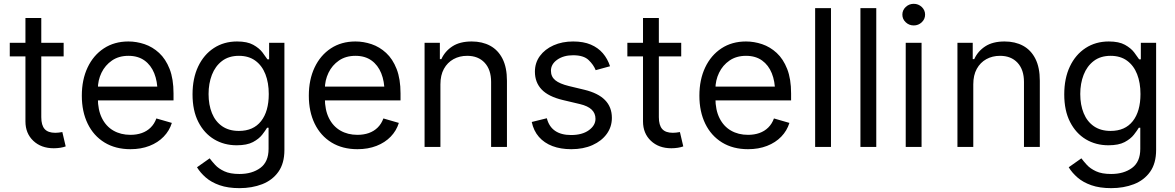

<svg xmlns="http://www.w3.org/2000/svg" viewBox="-20 -770 6155 1006"><path d="M313.5 -545.9V-474.6H31.2V-545.9ZM113.3 -675.8H196.3V-156.2Q196.3 -113.8 213.9 -94Q231.4 -74.2 269.5 -74.2Q277.8 -74.2 286.9 -75.2Q295.9 -76.2 306.6 -78.1L324.2 -2.9Q312.5 1.5 295.7 4.2Q278.8 6.8 261.7 6.8Q195.8 6.8 154.5 -32.2Q113.3 -71.3 113.3 -133.8Z M663.6 11.7Q585 11.7 527.6 -23.4Q470.2 -58.6 439.5 -121.8Q408.7 -185.1 408.7 -268.6Q408.7 -352.5 439 -416.5Q469.2 -480.5 524.2 -516.6Q579.1 -552.7 652.8 -552.7Q695.3 -552.7 737.3 -538.6Q779.3 -524.4 813.7 -492.7Q848.1 -460.9 868.7 -408.7Q889.2 -356.4 889.2 -280.3V-244.1H468.3V-316.4H843.8L805.2 -289.1Q805.2 -343.8 788.1 -386.2Q771 -428.7 737.1 -453.1Q703.1 -477.5 652.8 -477.5Q602.5 -477.5 566.7 -452.9Q530.8 -428.2 511.7 -388.7Q492.7 -349.1 492.7 -303.7V-255.9Q492.7 -193.8 514.2 -150.9Q535.6 -107.9 574.2 -85.7Q612.8 -63.5 663.6 -63.5Q696.3 -63.5 723.1 -73Q750 -82.5 769.5 -101.8Q789.1 -121.1 799.3 -149.4L880.4 -126Q867.7 -85 837.6 -54Q807.6 -22.9 763.2 -5.6Q718.8 11.7 663.6 11.7Z M1234.9 215.8Q1174.3 215.8 1130.6 200.4Q1086.9 185.1 1058.1 159.9Q1029.3 134.8 1012.2 106.4L1078.6 59.6Q1089.8 74.7 1107.4 94Q1125 113.3 1155.3 127.4Q1185.5 141.6 1234.9 141.6Q1300.8 141.6 1344 109.9Q1387.2 78.1 1387.2 9.8V-100.6H1379.4Q1370.6 -85.9 1353.8 -64.2Q1336.9 -42.5 1305.4 -25.6Q1273.9 -8.8 1220.2 -8.8Q1154.3 -8.8 1102.1 -40Q1049.8 -71.3 1019.3 -130.9Q988.8 -190.4 988.8 -275.4Q988.8 -359.4 1018.3 -421.6Q1047.9 -483.9 1100.6 -518.3Q1153.3 -552.7 1222.2 -552.7Q1275.4 -552.7 1306.9 -535.2Q1338.4 -517.6 1355.2 -495.4Q1372.1 -473.1 1381.3 -459H1390.1V-545.9H1470.2V15.6Q1470.2 85.9 1438.7 130.1Q1407.2 174.3 1353.8 195.1Q1300.3 215.8 1234.9 215.8ZM1231.9 -84Q1307.6 -84 1347.9 -135.3Q1388.2 -186.5 1388.2 -277.3Q1388.2 -336.4 1370.6 -381.3Q1353 -426.3 1318.1 -451.9Q1283.2 -477.5 1231.9 -477.5Q1178.7 -477.5 1143.3 -450.4Q1107.9 -423.3 1090.3 -377.9Q1072.8 -332.5 1072.8 -277.3Q1072.8 -220.7 1090.6 -177Q1108.4 -133.3 1144 -108.6Q1179.7 -84 1231.9 -84Z M1853 11.7Q1774.4 11.7 1717 -23.4Q1659.7 -58.6 1628.9 -121.8Q1598.1 -185.1 1598.1 -268.6Q1598.1 -352.5 1628.4 -416.5Q1658.7 -480.5 1713.6 -516.6Q1768.6 -552.7 1842.3 -552.7Q1884.8 -552.7 1926.8 -538.6Q1968.8 -524.4 2003.2 -492.7Q2037.6 -460.9 2058.1 -408.7Q2078.6 -356.4 2078.6 -280.3V-244.1H1657.7V-316.4H2033.2L1994.6 -289.1Q1994.6 -343.8 1977.5 -386.2Q1960.4 -428.7 1926.5 -453.1Q1892.6 -477.5 1842.3 -477.5Q1792 -477.5 1756.1 -452.9Q1720.2 -428.2 1701.2 -388.7Q1682.1 -349.1 1682.1 -303.7V-255.9Q1682.1 -193.8 1703.6 -150.9Q1725.1 -107.9 1763.7 -85.7Q1802.2 -63.5 1853 -63.5Q1885.7 -63.5 1912.6 -73Q1939.5 -82.5 1959 -101.8Q1978.5 -121.1 1988.8 -149.4L2069.8 -126Q2057.1 -85 2027.1 -54Q1997.1 -22.9 1952.6 -5.6Q1908.2 11.7 1853 11.7Z M2287.6 -328.1V0H2204.6V-545.9H2284.7V-460H2292.5Q2311.5 -502 2350.6 -527.3Q2389.6 -552.7 2451.7 -552.7Q2506.8 -552.7 2548.3 -530.3Q2589.8 -507.8 2613 -462.2Q2636.2 -416.5 2636.2 -346.7V0H2553.2V-340.8Q2553.2 -404.8 2519.5 -441.2Q2485.8 -477.5 2427.7 -477.5Q2387.7 -477.5 2356 -460Q2324.2 -442.4 2305.9 -409.2Q2287.6 -376 2287.6 -328.1Z M3176.3 -422.9 3101.1 -402.3Q3090.3 -430.2 3064.2 -455.3Q3038.1 -480.5 2982.9 -480.5Q2933.1 -480.5 2899.9 -457.3Q2866.7 -434.1 2866.7 -399.4Q2866.7 -368.2 2889.4 -349.6Q2912.1 -331.1 2960.4 -319.3L3041.5 -299.8Q3114.3 -282.2 3150.1 -245.6Q3186 -209 3186 -152.3Q3186 -105.5 3159.2 -68.4Q3132.3 -31.2 3084.5 -9.8Q3036.6 11.7 2973.1 11.7Q2917.5 11.7 2874.5 -4.6Q2831.5 -21 2803.7 -52.7Q2775.9 -84.5 2766.1 -130.9L2845.2 -150.4Q2856.4 -106.4 2888.4 -84.5Q2920.4 -62.5 2972.2 -62.5Q3030.3 -62.5 3065.2 -87.6Q3100.1 -112.8 3100.1 -147.5Q3100.1 -176.3 3080.1 -195.6Q3060.1 -214.8 3019 -224.6L2928.2 -246.1Q2853 -264.2 2817.9 -301.3Q2782.7 -338.4 2782.7 -394.5Q2782.7 -440.9 2808.8 -476.6Q2835 -512.2 2880.4 -532.5Q2925.8 -552.7 2982.9 -552.7Q3037.1 -552.7 3075.4 -536.4Q3113.8 -520 3138.7 -491Q3163.6 -461.9 3176.3 -422.9Z M3549.3 -545.9V-474.6H3267.1V-545.9ZM3349.1 -675.8H3432.1V-156.2Q3432.1 -113.8 3449.7 -94Q3467.3 -74.2 3505.4 -74.2Q3513.7 -74.2 3522.7 -75.2Q3531.7 -76.2 3542.5 -78.1L3560.1 -2.9Q3548.3 1.5 3531.5 4.2Q3514.6 6.8 3497.6 6.8Q3431.6 6.8 3390.4 -32.2Q3349.1 -71.3 3349.1 -133.8Z M3899.4 11.7Q3820.8 11.7 3763.4 -23.4Q3706.1 -58.6 3675.3 -121.8Q3644.5 -185.1 3644.5 -268.6Q3644.5 -352.5 3674.8 -416.5Q3705.1 -480.5 3760 -516.6Q3814.9 -552.7 3888.7 -552.7Q3931.2 -552.7 3973.1 -538.6Q4015.1 -524.4 4049.6 -492.7Q4084 -460.9 4104.5 -408.7Q4125 -356.4 4125 -280.3V-244.1H3704.1V-316.4H4079.6L4041 -289.1Q4041 -343.8 4023.9 -386.2Q4006.8 -428.7 3972.9 -453.1Q3939 -477.5 3888.7 -477.5Q3838.4 -477.5 3802.5 -452.9Q3766.6 -428.2 3747.6 -388.7Q3728.5 -349.1 3728.5 -303.7V-255.9Q3728.5 -193.8 3750 -150.9Q3771.5 -107.9 3810.1 -85.7Q3848.6 -63.5 3899.4 -63.5Q3932.1 -63.5 3959 -73Q3985.8 -82.5 4005.4 -101.8Q4024.9 -121.1 4035.2 -149.4L4116.2 -126Q4103.5 -85 4073.5 -54Q4043.5 -22.9 3999 -5.6Q3954.6 11.7 3899.4 11.7Z M4334 -727.5V0H4251V-727.5Z M4571.3 -727.5V0H4488.3V-727.5Z M4725.6 0V-545.9H4808.6V0ZM4767.6 -636.7Q4743.2 -636.7 4725.6 -653.3Q4708 -669.9 4708 -693.4Q4708 -716.8 4725.6 -733.4Q4743.2 -750 4767.6 -750Q4792 -750 4809.6 -733.4Q4827.1 -716.8 4827.1 -693.4Q4827.1 -669.9 4809.6 -653.3Q4792 -636.7 4767.6 -636.7Z M5079.6 -328.1V0H4996.6V-545.9H5076.7V-460H5084.5Q5103.5 -502 5142.6 -527.3Q5181.6 -552.7 5243.7 -552.7Q5298.8 -552.7 5340.3 -530.3Q5381.8 -507.8 5405 -462.2Q5428.2 -416.5 5428.2 -346.7V0H5345.2V-340.8Q5345.2 -404.8 5311.5 -441.2Q5277.8 -477.5 5219.7 -477.5Q5179.7 -477.5 5147.9 -460Q5116.2 -442.4 5097.9 -409.2Q5079.6 -376 5079.6 -328.1Z M5802.2 215.8Q5741.7 215.8 5698 200.4Q5654.3 185.1 5625.5 159.9Q5596.7 134.8 5579.6 106.4L5646 59.6Q5657.2 74.7 5674.8 94Q5692.4 113.3 5722.7 127.4Q5752.9 141.6 5802.2 141.6Q5868.2 141.6 5911.4 109.9Q5954.6 78.1 5954.6 9.8V-100.6H5946.8Q5938 -85.9 5921.1 -64.2Q5904.3 -42.5 5872.8 -25.6Q5841.3 -8.8 5787.6 -8.8Q5721.7 -8.8 5669.4 -40Q5617.2 -71.3 5586.7 -130.9Q5556.2 -190.4 5556.2 -275.4Q5556.2 -359.4 5585.7 -421.6Q5615.2 -483.9 5668 -518.3Q5720.7 -552.7 5789.6 -552.7Q5842.8 -552.7 5874.3 -535.2Q5905.8 -517.6 5922.6 -495.4Q5939.5 -473.1 5948.7 -459H5957.5V-545.9H6037.6V15.6Q6037.6 85.9 6006.1 130.1Q5974.6 174.3 5921.1 195.1Q5867.7 215.8 5802.2 215.8ZM5799.3 -84Q5875 -84 5915.3 -135.3Q5955.6 -186.5 5955.6 -277.3Q5955.6 -336.4 5938 -381.3Q5920.4 -426.3 5885.5 -451.9Q5850.6 -477.5 5799.3 -477.5Q5746.1 -477.5 5710.7 -450.4Q5675.3 -423.3 5657.7 -377.9Q5640.1 -332.5 5640.1 -277.3Q5640.1 -220.7 5658 -177Q5675.8 -133.3 5711.4 -108.6Q5747.1 -84 5799.3 -84Z"/></svg>

Font: Inter
Style: Regular
Weight: 400
Designer: Rasmus Andersson
Foundry: rsms
Version: Version 4.000;git-8c9346024